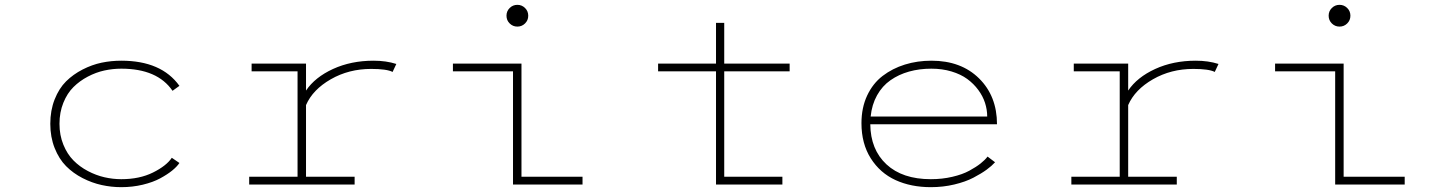

<svg xmlns="http://www.w3.org/2000/svg" viewBox="-20 -763 5990 794"><path d="M722 -89Q711.5 -73.5 691.8 -57.5Q672 -41.5 642.5 -25.5Q613 -9.5 570.5 0.8Q528 11 481.5 11Q440.5 11 400.5 2.2Q360.5 -6.5 321.5 -26.5Q282.5 -46.5 253.2 -76Q224 -105.5 206 -150.8Q188 -196 188 -251Q188 -306.5 206 -352Q224 -397.5 253.2 -426.5Q282.5 -455.5 321.5 -475.5Q360.5 -495.5 400.2 -503.8Q440 -512 481.5 -512Q647.5 -512 722 -408L693.5 -387.5Q631 -479 481.5 -479Q446.5 -479 411.8 -471.5Q377 -464 343.2 -446.2Q309.5 -428.5 283.8 -403Q258 -377.5 242 -338Q226 -298.5 226 -251Q226 -204 242 -164.8Q258 -125.5 283.8 -99.5Q309.5 -73.5 343.2 -55.8Q377 -38 411.8 -30Q446.5 -22 481.5 -22Q557 -22 612.5 -49.5Q668 -77 690.5 -110.5Z M1245.5 -32H1446.5V0H1010.5V-32H1210.5V-468H1020.5V-500H1245.5V-388.5Q1282.5 -443.5 1357.2 -477.8Q1432 -512 1524.5 -512Q1577 -512 1619 -498.5L1603.5 -465.5Q1579.5 -478 1515 -478Q1422.5 -478 1348 -435.2Q1273.5 -392.5 1245.5 -328.5Z M2151.2 -666Q2138 -653 2119.5 -653Q2101 -653 2087.8 -666Q2074.5 -679 2074.5 -698Q2074.5 -717 2087.8 -730Q2101 -743 2119.5 -743Q2138 -743 2151.2 -730Q2164.5 -717 2164.5 -698Q2164.5 -679 2151.2 -666ZM2136.5 -32H2389V0H2101.5V-468H1853V-500H2136.5Z M2975 -32H3215.5V0H2941V-468H2701.5V-500H2941V-668.5H2975V-500H3245.5V-468H2975Z M4095 -92Q4081.5 -77 4060 -61.2Q4038.5 -45.5 4005.5 -28.2Q3972.5 -11 3926.2 0Q3880 11 3829.5 11Q3747.5 11 3683.5 -18.2Q3619.5 -47.5 3581 -108.2Q3542.5 -169 3542.5 -253.5Q3542.5 -317.5 3566 -367.8Q3589.5 -418 3630 -449Q3670.5 -480 3722 -496Q3773.5 -512 3832 -512Q3954.5 -512 4028.8 -438.8Q4103 -365.5 4103 -249H3579Q3580 -144.5 3646 -83.2Q3712 -22 3829.5 -22Q3876.5 -22 3918.2 -31.8Q3960 -41.5 3988.5 -57Q4017 -72.5 4035.2 -87Q4053.5 -101.5 4064 -115.5ZM3831.5 -479Q3782 -479 3739.2 -467Q3696.5 -455 3662.5 -431.2Q3628.5 -407.5 3607 -369Q3585.5 -330.5 3580.5 -281H4062.5Q4062.5 -309.5 4053.5 -337.5Q4044.5 -365.5 4025.5 -391.2Q4006.5 -417 3979.8 -436.5Q3953 -456 3914.8 -467.5Q3876.5 -479 3831.5 -479Z M4645.5 -32H4846.5V0H4410.5V-32H4610.5V-468H4420.5V-500H4645.5V-388.5Q4682.5 -443.5 4757.2 -477.8Q4832 -512 4924.5 -512Q4977 -512 5019 -498.5L5003.5 -465.5Q4979.5 -478 4915 -478Q4822.5 -478 4748 -435.2Q4673.5 -392.5 4645.5 -328.5Z M5551.2 -666Q5538 -653 5519.5 -653Q5501 -653 5487.8 -666Q5474.5 -679 5474.5 -698Q5474.5 -717 5487.8 -730Q5501 -743 5519.5 -743Q5538 -743 5551.2 -730Q5564.5 -717 5564.5 -698Q5564.5 -679 5551.2 -666ZM5536.5 -32H5789V0H5501.5V-468H5253V-500H5536.5Z"/></svg>

Font: League Mono Wide Thin
Style: Regular
Weight: 100
Width: 8
Designer: Tyler Finck
Foundry: The League of Moveable Type / Tyler Finck
Version: Version 2.210